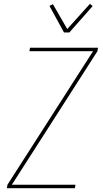

<svg xmlns="http://www.w3.org/2000/svg" viewBox="-20 -985 540 1005"><path d="M16 0 19 -18 467 -717H134L137 -735H493L490 -717L42 -18H375L372 0ZM315 -815 239 -954 257 -963 332 -833 451 -965 465 -953 343 -815Z"/></svg>

Font: Iosevka SS18 Thin
Style: Italic
Weight: 100
Italic angle: -9°
Monospace: yes
Designer: Belleve Invis
Foundry: Belleve Invis
Version: Version 25.1.1; ttfautohint (v1.8.4)